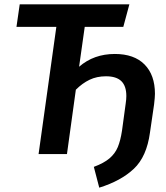

<svg xmlns="http://www.w3.org/2000/svg" viewBox="-20 -711 764 886"><path d="M695 -278Q695 -263 691 -229L672 -99Q657 12 597.5 68Q538 124 438 155L413 59Q459 42 485 20Q511 -2 523.5 -32Q536 -62 543 -108L560 -233Q563 -253 563 -268Q563 -314 540 -336.5Q517 -359 469 -359Q427 -359 393.5 -343Q360 -327 330 -297L289 0H158L240 -587H56L71 -691H577L549 -587H371L345 -403Q413 -462 510 -462Q599 -462 647 -413.5Q695 -365 695 -278Z"/></svg>

Font: FiraGO Medium
Style: Italic
Weight: 500
Italic angle: -8°
Designer: bBox Type GmbH
Foundry: bBox Type GmbH
Version: Version 1.001